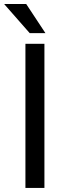

<svg xmlns="http://www.w3.org/2000/svg" viewBox="-36 -927 328 947"><path d="M183.1 0H89.4V-710.9H183.1ZM188 -763.7H110.4L-15.6 -907.2H93.3Z"/></svg>

Font: SteelSelectRoboto
Style: Roboto-Regular
Weight: 400
Designer: Google
Version: Version 2.137; 2017